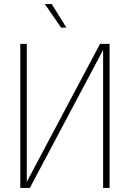

<svg xmlns="http://www.w3.org/2000/svg" viewBox="-20 -926 640 946"><path d="M520 0H488V-680L127 0H80V-710H112V-30L473 -710H520ZM281 -790 201 -906H235L307 -790Z"/></svg>

Font: Geist Mono Thin
Style: Regular
Weight: 100
Monospace: yes
Designer: Basement.studio, Andrés Briganti, Mateo Zaragoza
Foundry: Basement.studio, Vercel, Andrés Briganti, Guido Ferreyra, Mateo Zaragoza
Version: Version 1.500; ttfautohint (v1.8.4.7-5d5b)